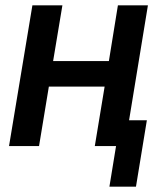

<svg xmlns="http://www.w3.org/2000/svg" viewBox="-20 -550 616 723"><path d="M492 153 533 -97H466L537 -530H424L390 -320H180L215 -530H102L14 0H127L164 -224H374L337 0H417L392 153Z"/></svg>

Font: Iosevka Sparkle Semibold
Style: Italic
Weight: 600
Italic angle: -9°
Designer: Belleve Invis
Foundry: Belleve Invis
Version: Version 4.5.0; ttfautohint (v1.8.3)